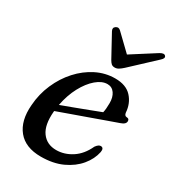

<svg xmlns="http://www.w3.org/2000/svg" viewBox="-165 -753 770 854"><g transform="rotate(30 220.0 -325.5)"><path d="M399 -141.5Q391 -102.5 362.5 -68Q334 -33.5 287.5 -12Q241 9.5 178 9.5Q98.5 9.5 59.8 -38Q21 -85.5 28 -168.5Q32 -227 54.8 -279.2Q77.5 -331.5 113.8 -371.5Q150 -411.5 195.8 -434.5Q241.5 -457.5 292 -457.5Q348 -457.5 376.5 -426.2Q405 -395 408 -349.5Q410 -334 421.5 -333.5Q434.5 -333.5 435 -321.5Q436 -305 410 -296.5Q388 -289 352.2 -276Q316.5 -263 275.5 -248.5Q234.5 -234 195.5 -220Q156.5 -206 128.5 -196Q128 -194 128 -192Q122 -121.5 148 -85.8Q174 -50 222.5 -50Q264 -50 302 -74.5Q340 -99 362.5 -148Q375.5 -166 387 -165Q403 -164 399 -141.5ZM274.5 -418.5Q246.5 -418.5 217.8 -394Q189 -369.5 166.2 -327Q143.5 -284.5 133 -230Q160.5 -240 194.5 -252.8Q228.5 -265.5 261.8 -278.2Q295 -291 320 -300.5Q324.5 -319.5 324.5 -348.5Q325 -379.5 311.5 -399Q298 -418.5 274.5 -418.5ZM304.5 -519.5Q293.5 -509.5 284.2 -503.8Q275 -498 264.5 -498Q253.5 -498 247.2 -503.5Q241 -509 235 -519.5L173.5 -632Q165.5 -647 178 -655.5Q190.5 -664.5 202.5 -653L283 -575.5L404.5 -653Q424.5 -665 432.5 -655.5Q441 -646 424.5 -631.5Z"/></g></svg>

Font: Fraunces 72pt S050
Style: Italic
Weight: 400
Italic angle: -16°
Version: Version 1.000; ttfautohint (v1.8.3)